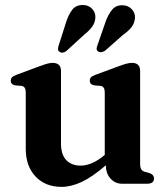

<svg xmlns="http://www.w3.org/2000/svg" viewBox="-20 -735 672 768"><path d="M83 -139.5V-366Q83 -388.5 66.5 -391.5L40 -393.5Q23 -397.5 23 -412Q23 -420.5 28 -425.8Q33 -431 46.5 -436L138 -470Q158 -477.5 169.8 -480.5Q181.5 -483.5 190.5 -483.5Q224 -483.5 224 -451V-160.5Q224 -116.5 245.2 -94.5Q266.5 -72.5 302 -72.5Q349 -72.5 399 -115.5V-366Q399 -388.5 382.5 -391.5L356.5 -393.5Q339 -397.5 339 -412Q339 -420.5 344 -425.8Q349 -431 362.5 -436L454.5 -470Q473.5 -477 485.5 -480.2Q497.5 -483.5 508 -483.5Q540.5 -483.5 540.5 -451V-81.5Q540.5 -65.5 544.8 -58.2Q549 -51 558.5 -48L577 -43Q596 -36.5 596 -21Q596 0 568 0H468.5Q441 0 422.2 -20.5Q403.5 -41 403.5 -73.5V-74Q348.5 -26.5 306.2 -7Q264 12.5 226 12.5Q161.5 12.5 122.2 -29Q83 -70.5 83 -139.5ZM244 -645Q254 -676.5 268.8 -695.8Q283.5 -715 311 -715Q334 -715 348 -700.2Q362 -685.5 361.5 -666.5Q361 -646 349.5 -629.5Q338 -613 316.5 -596L245 -530.5Q229.5 -519.5 218 -528Q212 -532 212 -538.2Q212 -544.5 214.5 -552.5ZM402 -647Q413 -678 428.8 -696.5Q444.5 -715 471 -714Q494 -713 507.5 -697.8Q521 -682.5 520 -664Q518.5 -643 506.5 -627Q494.5 -611 471.5 -595L399.5 -531.5Q392.5 -527.5 384.8 -526.5Q377 -525.5 371.5 -530Q366 -534.5 366.5 -540.8Q367 -547 370 -554.5Z"/></svg>

Font: Fraunces 9pt S000 SemiBold
Style: Regular
Weight: 600
Version: Version 1.000; ttfautohint (v1.8.3)